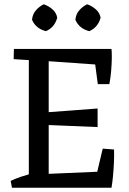

<svg xmlns="http://www.w3.org/2000/svg" viewBox="-20 -879 603 899"><path d="M36 0 30 -32Q53 -43 78.5 -51.5Q104 -60 129 -67L130 0ZM502 0 427 -40 461 -183 514 -179Q515 -153 513.5 -119Q512 -85 509 -53.5Q506 -22 502 0ZM140 -596 44 -602 45 -650H138ZM438 -485 422 -605 502 -650Q504 -634 503.5 -606.5Q503 -579 500.5 -547.5Q498 -516 492 -485ZM115 0V-650H208V0ZM437 -284 197 -294V-353L437 -371ZM485 -573 184 -594 109 -650H502ZM109 0 184 -64 485 -77 502 0ZM398 -733Q351 -745 333 -786Q335 -812 351 -830.5Q367 -849 388 -859Q411 -851 429 -835Q447 -819 451 -796Q439 -751 398 -733ZM195 -733Q148 -745 130 -786Q132 -812 148 -830.5Q164 -849 185 -859Q208 -851 226 -835Q244 -819 248 -796Q236 -751 195 -733Z"/></svg>

Font: Eczar
Style: Regular
Weight: 400
Designer: Vaibhav Singh
Foundry: Rosetta Type Foundry
Version: Version 2.000